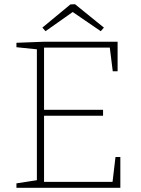

<svg xmlns="http://www.w3.org/2000/svg" viewBox="-20 -891 671 911"><path d="M514 -28 528 -146H551V0H58V-21L155 -36V-657L58 -667V-688L189 -693H538V-553H515L501 -665H189V-370H469V-342H189V-28ZM336 -871 473 -760 458 -743 325 -834 196 -743 181 -760 314 -870Z"/></svg>

Font: Bitter Pro ExtraLight
Style: Regular
Weight: 275
Designer: Sol Matas, and Bitter project Authors
Foundry: Sol Matas
Version: Version 1.010